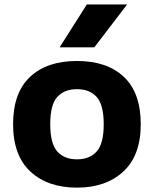

<svg xmlns="http://www.w3.org/2000/svg" viewBox="-20 -828 688 858"><path d="M324 10.5Q193.5 10.5 116 -61.2Q38.5 -133 38.5 -273Q38.5 -413 114 -484.2Q189.5 -555.5 324 -555.5Q458.5 -555.5 533.8 -484.2Q609 -413 609 -273Q609 -133.5 531.2 -61.5Q453.5 10.5 324 10.5ZM324 -116Q380.5 -116 412 -151Q443.5 -186 443.5 -272.5Q443.5 -360 412 -394.8Q380.5 -429.5 324 -429.5Q267.5 -429.5 236 -394.8Q204.5 -360 204.5 -273.5Q204.5 -186.5 235.8 -151.2Q267 -116 324 -116ZM246.5 -616.5 368 -808H548L401.5 -616.5Z"/></svg>

Font: Encode Sans SmExp
Style: Bold
Weight: 700
Width: 6
Designer: Multiple Designers
Foundry: Impallari Type
Version: Version 3.002; ttfautohint (v1.8.3) -l 8 -r 50 -G 200 -x 14 